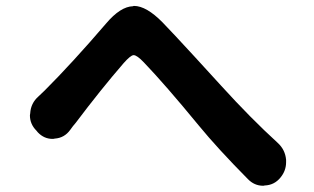

<svg xmlns="http://www.w3.org/2000/svg" viewBox="-20 -671 1040 636"><path d="M212.9 -241.2Q193.4 -213.9 161.1 -211.9Q158.2 -210.9 154.3 -210.9Q126 -210.9 105.5 -232.4L100.6 -238.3Q79.1 -259.8 79.1 -289.1Q79.1 -292 80.1 -295.9Q82 -329.1 107.4 -351.6Q115.2 -358.4 127.9 -371.1Q218.8 -461.9 331.1 -592.8Q378.9 -649.4 420.9 -650.4Q421.9 -651.4 423.8 -651.4Q464.8 -651.4 518.6 -596.7Q550.8 -563.5 624.5 -483.4Q698.2 -403.3 712.9 -386.7Q810.5 -279.3 900.4 -197.3Q924.8 -174.8 927.7 -141.6Q927.7 -137.7 927.7 -133.8Q927.7 -105.5 909.2 -83Q888.7 -57.6 856.4 -56.6Q854.5 -55.7 851.6 -55.7Q822.3 -55.7 800.8 -78.1Q701.2 -178.7 638.7 -254.9Q526.4 -391.6 456.1 -464.8Q433.6 -488.3 422.9 -488.3Q422.9 -488.3 421.9 -488.3Q412.1 -487.3 389.6 -461.9Q313.5 -374 230.5 -263.7Q221.7 -253.9 212.9 -241.2Z"/></svg>

Font: Gen Jyuu GothicX Bold
Style: Bold
Weight: 700
Designer: Ryoko NISHIZUKA (kana &amp; ideographs); Paul D. Hunt (Latin, Greek &amp; Cyrillic); Wenlong ZHANG (bopomofo); Sandoll C
Version: Version 1.058.20140828